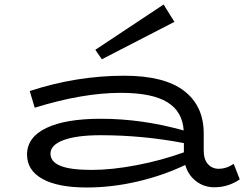

<svg xmlns="http://www.w3.org/2000/svg" viewBox="-20 -819 1092 852"><path d="M1044 -23Q993 12 931 12Q885 12 850 -15Q815 -42 802 -87Q704 -40 590 -13.5Q476 13 365 13Q237 13 168.5 -25Q100 -63 100 -133Q100 -210 185.5 -251Q271 -292 427 -292Q611 -292 795 -240Q790 -324 722.5 -365.5Q655 -407 516 -407Q347 -407 134 -341L112 -415Q319 -483 532 -483Q709 -483 796.5 -416Q884 -349 884 -227V-152Q884 -111 903 -90.5Q922 -70 950 -70Q985 -70 1017 -92ZM387 -65Q476 -65 586 -86Q696 -107 796 -143V-184Q613 -219 427 -219Q321 -219 262.5 -197.5Q204 -176 204 -137Q204 -101 248.5 -83Q293 -65 387 -65ZM432 -556 754 -722 706 -799 403 -598Z"/></svg>

Font: BioRhyme Expanded
Style: Regular
Weight: 400
Width: 7
Designer: Aoife Mooney
Foundry: Aoife Mooney Type
Version: Version 1.000